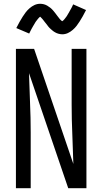

<svg xmlns="http://www.w3.org/2000/svg" viewBox="-20 -993 540 1013"><path d="M64 0V-735H160Q212 -583 263.5 -431.5Q315 -280 367 -128Q365 -207 361.5 -285Q358 -363 358 -441V-735H436V0H340L133 -607Q135 -528 138.5 -450Q142 -372 142 -294V0ZM308 -812Q303 -812 298 -813Q293 -814 288.5 -815Q284 -816 279.5 -818Q275 -820 270.5 -822.5Q266 -825 262.5 -827.5Q259 -830 255.5 -833Q252 -836 248 -839.5Q244 -843 240.5 -846.5Q237 -850 234 -854Q231 -858 228.5 -861.5Q226 -865 223 -868.5Q220 -872 216.5 -876.5Q213 -881 210 -885Q207 -889 204 -892.5Q201 -896 197.5 -899.5Q194 -903 192 -905Q189 -903 187 -901Q185 -899 181.5 -895Q178 -891 177 -889.5Q176 -888 174 -885.5Q172 -883 170.5 -881Q169 -879 167 -876Q165 -873 163.5 -870Q162 -867 160 -864Q158 -861 156 -857.5Q154 -854 152 -850.5Q150 -847 147.5 -842.5Q145 -838 143 -834Q141 -830 138.5 -825Q136 -820 134 -816L66 -845Q75 -863 83.5 -878Q92 -893 100 -905.5Q108 -918 116 -928.5Q124 -939 136 -949.5Q148 -960 162 -966.5Q176 -973 192 -973Q202 -973 211.5 -970.5Q221 -968 229.5 -963Q238 -958 245.5 -952Q253 -946 259.5 -938.5Q266 -931 271 -924.5Q276 -918 283 -908.5Q290 -899 295.5 -892.5Q301 -886 308 -881Q311 -883 313 -884.5Q315 -886 318.5 -890Q322 -894 323 -895.5Q324 -897 326 -899.5Q328 -902 329.5 -904Q331 -906 333 -909Q335 -912 336.5 -915Q338 -918 340 -921Q342 -924 344 -927.5Q346 -931 348 -935Q350 -939 352.5 -943Q355 -947 357 -951Q359 -955 361.5 -960Q364 -965 366 -970L434 -940Q425 -922 416.5 -907Q408 -892 400 -879.5Q392 -867 384 -856.5Q376 -846 364 -835.5Q352 -825 338 -818.5Q324 -812 308 -812Z"/></svg>

Font: Iosevka Web
Style: Regular
Weight: 400
Monospace: yes
Designer: Belleve Invis
Foundry: Belleve Invis
Version: Version 28.0.3; ttfautohint (v1.8.3)